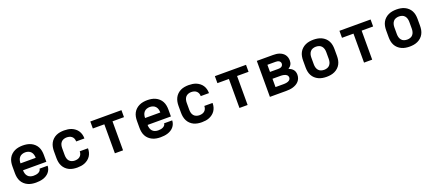

<svg xmlns="http://www.w3.org/2000/svg" viewBox="64 -1564 5873 2607"><g transform="rotate(-20 3000.0 -260.0)"><path d="M300 8Q270 8 240.5 3Q211 -2 184 -14.5Q157 -27 134.5 -47.5Q112 -68 98 -94.5Q84 -121 78.5 -150.5Q73 -180 73 -210V-310Q73 -340 78.5 -369.5Q84 -399 98 -425.5Q112 -452 134.5 -472.5Q157 -493 184 -505.5Q211 -518 240.5 -523Q270 -528 300 -528Q330 -528 359.5 -523Q389 -518 416 -505.5Q443 -493 465.5 -472.5Q488 -452 502 -425.5Q516 -399 521.5 -369.5Q527 -340 527 -310V-210H190Q190 -187 196 -164.5Q202 -142 217 -124.5Q232 -107 254.5 -99Q277 -91 300 -91Q317 -91 334.5 -93.5Q352 -96 368 -103Q384 -110 396 -123.5Q408 -137 408 -154H525Q525 -129 515.5 -104Q506 -79 489 -59.5Q472 -40 449.5 -26.5Q427 -13 402.5 -5.5Q378 2 352 5Q326 8 300 8ZM190 -310H410Q410 -333 404 -355.5Q398 -378 383 -395.5Q368 -413 345.5 -421Q323 -429 300 -429Q277 -429 254.5 -421Q232 -413 217 -395.5Q202 -378 196 -355.5Q190 -333 190 -310Z M897 8Q867 8 837.5 3Q808 -2 781.5 -14.5Q755 -27 733 -48Q711 -69 697.5 -95.5Q684 -122 678.5 -151Q673 -180 673 -210V-310Q673 -340 678.5 -369Q684 -398 697.5 -424.5Q711 -451 733 -472Q755 -493 781.5 -505.5Q808 -518 837.5 -523Q867 -528 897 -528Q925 -528 952.5 -524Q980 -520 1005.5 -509.5Q1031 -499 1053.5 -481.5Q1076 -464 1091 -441Q1106 -418 1113.5 -391Q1121 -364 1121 -336V-331H1002V-333Q1002 -353 994.5 -372Q987 -391 971.5 -404Q956 -417 936.5 -422Q917 -427 897 -427Q875 -427 853.5 -419Q832 -411 817.5 -394Q803 -377 797.5 -354.5Q792 -332 792 -310V-210Q792 -188 797.5 -165.5Q803 -143 817.5 -126Q832 -109 853.5 -101Q875 -93 897 -93Q917 -93 936.5 -98Q956 -103 971.5 -116Q987 -129 994.5 -148Q1002 -167 1002 -187V-189H1121V-184Q1121 -156 1113.5 -129Q1106 -102 1091 -79Q1076 -56 1053.5 -38.5Q1031 -21 1005.5 -10.5Q980 0 952.5 4Q925 8 897 8Z M1441 0V-419H1275V-520H1725V-419H1559V0Z M2100 8Q2070 8 2040.5 3Q2011 -2 1984 -14.5Q1957 -27 1934.5 -47.5Q1912 -68 1898 -94.5Q1884 -121 1878.5 -150.5Q1873 -180 1873 -210V-310Q1873 -340 1878.5 -369.5Q1884 -399 1898 -425.5Q1912 -452 1934.5 -472.5Q1957 -493 1984 -505.5Q2011 -518 2040.5 -523Q2070 -528 2100 -528Q2130 -528 2159.5 -523Q2189 -518 2216 -505.5Q2243 -493 2265.5 -472.5Q2288 -452 2302 -425.5Q2316 -399 2321.5 -369.5Q2327 -340 2327 -310V-210H1990Q1990 -187 1996 -164.5Q2002 -142 2017 -124.5Q2032 -107 2054.5 -99Q2077 -91 2100 -91Q2117 -91 2134.5 -93.5Q2152 -96 2168 -103Q2184 -110 2196 -123.5Q2208 -137 2208 -154H2325Q2325 -129 2315.5 -104Q2306 -79 2289 -59.5Q2272 -40 2249.5 -26.5Q2227 -13 2202.5 -5.5Q2178 2 2152 5Q2126 8 2100 8ZM1990 -310H2210Q2210 -333 2204 -355.5Q2198 -378 2183 -395.5Q2168 -413 2145.5 -421Q2123 -429 2100 -429Q2077 -429 2054.5 -421Q2032 -413 2017 -395.5Q2002 -378 1996 -355.5Q1990 -333 1990 -310Z M2697 8Q2667 8 2637.5 3Q2608 -2 2581.5 -14.5Q2555 -27 2533 -48Q2511 -69 2497.5 -95.5Q2484 -122 2478.5 -151Q2473 -180 2473 -210V-310Q2473 -340 2478.5 -369Q2484 -398 2497.5 -424.5Q2511 -451 2533 -472Q2555 -493 2581.5 -505.5Q2608 -518 2637.5 -523Q2667 -528 2697 -528Q2725 -528 2752.5 -524Q2780 -520 2805.5 -509.5Q2831 -499 2853.5 -481.5Q2876 -464 2891 -441Q2906 -418 2913.5 -391Q2921 -364 2921 -336V-331H2802V-333Q2802 -353 2794.5 -372Q2787 -391 2771.5 -404Q2756 -417 2736.5 -422Q2717 -427 2697 -427Q2675 -427 2653.5 -419Q2632 -411 2617.5 -394Q2603 -377 2597.5 -354.5Q2592 -332 2592 -310V-210Q2592 -188 2597.5 -165.5Q2603 -143 2617.5 -126Q2632 -109 2653.5 -101Q2675 -93 2697 -93Q2717 -93 2736.5 -98Q2756 -103 2771.5 -116Q2787 -129 2794.5 -148Q2802 -167 2802 -187V-189H2921V-184Q2921 -156 2913.5 -129Q2906 -102 2891 -79Q2876 -56 2853.5 -38.5Q2831 -21 2805.5 -10.5Q2780 0 2752.5 4Q2725 8 2697 8Z M3241 0V-419H3075V-520H3525V-419H3359V0Z M3915 0H3681V-520H3915Q3938 -520 3960.5 -517.5Q3983 -515 4004.5 -507.5Q4026 -500 4045 -487.5Q4064 -475 4077.5 -457Q4091 -439 4097.5 -417Q4104 -395 4104 -372Q4104 -357 4101 -342Q4098 -327 4090.5 -314Q4083 -301 4072 -290.5Q4061 -280 4048 -272Q4066 -265 4082.5 -254.5Q4099 -244 4111.5 -229Q4124 -214 4129.5 -195Q4135 -176 4135 -156Q4135 -131 4126.5 -106.5Q4118 -82 4101 -63Q4084 -44 4061.5 -31.5Q4039 -19 4015 -12Q3991 -5 3965.5 -2.5Q3940 0 3915 0ZM3798 -318H3915Q3928 -318 3940.5 -320Q3953 -322 3964 -328.5Q3975 -335 3981 -346.5Q3987 -358 3987 -370Q3987 -383 3980.5 -394Q3974 -405 3963 -411Q3952 -417 3940 -419Q3928 -421 3915 -421H3798ZM3798 -99H3915Q3926 -99 3937 -100Q3948 -101 3959 -103Q3970 -105 3980.5 -109Q3991 -113 3999.5 -120Q4008 -127 4013 -137Q4018 -147 4018 -158Q4018 -169 4013 -179.5Q4008 -190 3999.5 -197Q3991 -204 3980.5 -208Q3970 -212 3959 -214.5Q3948 -217 3937 -218Q3926 -219 3915 -219H3798Z M4500 8Q4470 8 4440.5 3Q4411 -2 4384 -14.5Q4357 -27 4334.5 -47.5Q4312 -68 4298 -94.5Q4284 -121 4278.5 -150.5Q4273 -180 4273 -210V-310Q4273 -340 4278.5 -369.5Q4284 -399 4298 -425.5Q4312 -452 4334.5 -472.5Q4357 -493 4384 -505.5Q4411 -518 4440.5 -523Q4470 -528 4500 -528Q4530 -528 4559.5 -523Q4589 -518 4616 -505.5Q4643 -493 4665.5 -472.5Q4688 -452 4702 -425.5Q4716 -399 4721.5 -369.5Q4727 -340 4727 -310V-210Q4727 -180 4721.5 -150.5Q4716 -121 4702 -94.5Q4688 -68 4665.5 -47.5Q4643 -27 4616 -14.5Q4589 -2 4559.5 3Q4530 8 4500 8ZM4500 -93Q4523 -93 4545 -100.5Q4567 -108 4581.5 -125.5Q4596 -143 4602 -165Q4608 -187 4608 -210V-310Q4608 -333 4602 -355Q4596 -377 4581.5 -394.5Q4567 -412 4545 -419.5Q4523 -427 4500 -427Q4477 -427 4455 -419.5Q4433 -412 4418.5 -394.5Q4404 -377 4398 -355Q4392 -333 4392 -310V-210Q4392 -187 4398 -165Q4404 -143 4418.5 -125.5Q4433 -108 4455 -100.5Q4477 -93 4500 -93Z M5041 0V-419H4875V-520H5325V-419H5159V0Z M5700 8Q5670 8 5640.5 3Q5611 -2 5584 -14.5Q5557 -27 5534.5 -47.5Q5512 -68 5498 -94.5Q5484 -121 5478.5 -150.5Q5473 -180 5473 -210V-310Q5473 -340 5478.5 -369.5Q5484 -399 5498 -425.5Q5512 -452 5534.5 -472.5Q5557 -493 5584 -505.5Q5611 -518 5640.5 -523Q5670 -528 5700 -528Q5730 -528 5759.5 -523Q5789 -518 5816 -505.5Q5843 -493 5865.5 -472.5Q5888 -452 5902 -425.5Q5916 -399 5921.5 -369.5Q5927 -340 5927 -310V-210Q5927 -180 5921.5 -150.5Q5916 -121 5902 -94.5Q5888 -68 5865.5 -47.5Q5843 -27 5816 -14.5Q5789 -2 5759.5 3Q5730 8 5700 8ZM5700 -93Q5723 -93 5745 -100.5Q5767 -108 5781.5 -125.5Q5796 -143 5802 -165Q5808 -187 5808 -210V-310Q5808 -333 5802 -355Q5796 -377 5781.5 -394.5Q5767 -412 5745 -419.5Q5723 -427 5700 -427Q5677 -427 5655 -419.5Q5633 -412 5618.5 -394.5Q5604 -377 5598 -355Q5592 -333 5592 -310V-210Q5592 -187 5598 -165Q5604 -143 5618.5 -125.5Q5633 -108 5655 -100.5Q5677 -93 5700 -93Z"/></g></svg>

Font: Iosevka Extended
Style: Bold
Weight: 700
Width: 7
Monospace: yes
Designer: Belleve Invis
Foundry: Belleve Invis
Version: Version 32.5.0; ttfautohint (v1.8.4)